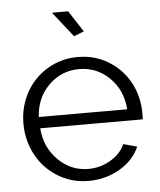

<svg xmlns="http://www.w3.org/2000/svg" viewBox="-53 -777 693 833"><g transform="rotate(-5 293.5 -360.5)"><path d="M204.1 -731H274.9L335 -638.2L291 -621.1ZM299.8 9.8Q226.1 9.8 165.8 -27.3Q105.5 -64.5 72.3 -126.7Q39.1 -189 39.1 -262.2Q39.1 -334.5 72.3 -395.8Q105.5 -457 165.5 -493.4Q225.6 -529.8 298.8 -529.8Q373 -529.8 432.9 -492.9Q492.7 -456.1 524.9 -395.3Q557.1 -334.5 557.1 -263.2Q557.1 -240.7 556.2 -235.8H109.9Q116.2 -152.3 171.9 -97.2Q227.5 -42 303.2 -42Q354.5 -42 399.4 -68.1Q444.3 -94.2 462.9 -136.2L522 -120.1Q497.6 -62.5 436.3 -26.4Q375 9.8 299.8 9.8ZM107.9 -285.2H493.2Q486.8 -369.1 431.9 -423.1Q377 -477.1 299.8 -477.1Q222.7 -477.1 167.7 -422.9Q112.8 -368.7 107.9 -285.2Z"/></g></svg>

Font: Rawline
Style: Regular
Weight: 400
Designer: Matt McInerney, Pablo Impallari, Rodrigo Fuenzalida
Foundry: Matt McInerney, Pablo Impallari, Rodrigo Fuenzalida
Version: Version 4.020;PS 004.020;hotconv 1.0.88;makeotf.lib2.5.64775